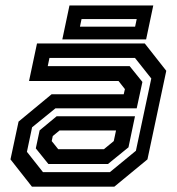

<svg xmlns="http://www.w3.org/2000/svg" viewBox="-20 -704 666 724"><path d="M100.5 0 19.5 -103 50 -245.5 174.5 -348.5H446.5L451 -368L427 -398.5H89.5L119.5 -540H526L607 -437L536 -103L411 0ZM162.5 -85.5 115 -144.5 129.5 -212.5 193.5 -265.5H489L464.5 -148.5L387 -85.5ZM142 -55H394.5L492.5 -135.5L550.5 -408L489 -485.5H166.5L160 -454.5H469L517 -395L495.5 -295.5H189L101 -224L81.5 -131.5ZM199.5 -141.5H372L409 -172L417.5 -212H204.5L179 -191L175 -172ZM215 -555.5 242 -683.5H558L531 -555.5ZM281.5 -603.5H489.5L495.5 -632H287.5Z"/></svg>

Font: Tourney Thin SemiBold
Style: Italic
Weight: 600
Italic angle: -12°
Version: Version 1.015